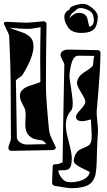

<svg xmlns="http://www.w3.org/2000/svg" viewBox="-25 -815 560 1003"><path d="M35 -27Q19 -27 19 -43Q19 -51 25.5 -67Q32 -83 32 -91Q31 -243 31 -325Q31 -407 30 -418Q30 -437 28.5 -489Q27 -541 23 -627Q23 -632 16 -646.5Q9 -661 2 -675.5Q-5 -690 -5 -693Q-5 -701 9 -701Q59 -699 87 -697.5Q115 -696 120 -697Q125 -697 146 -698.5Q167 -700 202 -704H203Q209 -704 213.5 -699.5Q218 -695 218 -689Q216 -589 215.5 -506Q215 -423 215 -358Q215 -339 217.5 -297.5Q220 -256 226 -191Q228 -166 230.5 -141.5Q233 -117 244 -93L266 -47Q266 -46 266.5 -45.5Q267 -45 267 -44Q267 -40 262 -35.5Q257 -31 251 -31ZM118 -60 217 -62Q201 -83 188 -83Q107 -88 107 -164Q107 -173 108 -190.5Q109 -208 109 -216Q109 -241 101 -255Q91 -273 85 -287Q79 -301 79 -314Q79 -341 107 -357Q115 -362 128 -366.5Q141 -371 158 -376Q186 -385 186 -388Q186 -414 185.5 -442Q185 -470 185 -499Q185 -540 185.5 -583.5Q186 -627 187 -673L151 -667Q136 -664 118 -664Q91 -664 25 -670Q31 -667 46 -661.5Q61 -656 85 -648Q114 -639 132 -622Q150 -605 150 -572Q150 -546 136 -508.5Q122 -471 92 -423Q88 -417 75.5 -409.5Q63 -402 58 -394L63 -99Q63 -82 80.5 -70.5Q98 -59 118 -60ZM353 168Q346 168 338.5 167.5Q331 167 323 166L262 156Q247 153 247 139L250 58Q250 41 265 43Q278 44 302 33Q304 -135 311 -477Q311 -483 301 -502Q291 -521 291 -527Q293 -557 338 -556L485 -553Q500 -553 500 -537Q499 -485 496 -435Q493 -385 489 -338Q481 -243 480 -234Q480 -208 483 -184Q485 -170 485.5 -157.5Q486 -145 487 -133Q487 -133 484.5 -91Q482 -49 480 35Q479 64 475 90Q471 116 456 135Q441 154 407 162Q379 168 353 168ZM347 137Q365 137 385.5 132Q406 127 423 115.5Q440 104 444 84Q444 83 401 62Q357 41 360 21Q367 -19 393 -34Q404 -39 414.5 -43.5Q425 -48 435 -53Q456 -66 454 -108L450 -191Q419 -182 405 -182Q372 -182 372 -206Q372 -211 378 -220.5Q384 -230 397 -244Q421 -270 421 -282Q421 -297 398 -333Q387 -351 382 -363Q377 -375 377 -380Q379 -411 405 -430Q418 -440 432 -448.5Q446 -457 458 -469Q462 -473 463 -496Q465 -520 468 -523L383 -524Q357 -524 345 -471Q342 -456 340 -443Q338 -430 338 -419Q338 -415 338 -411Q338 -407 339 -403L349 -335Q355 -296 355 -276Q355 -263 353 -252.5Q351 -242 346 -237Q319 -207 319 -161Q319 -129 335 -71Q351 -11 350 14L349 31Q347 64 328 71Q319 75 280 75Q280 86 285 96Q290 106 299 117Q310 130 320.5 133.5Q331 137 347 137ZM400 -643Q350 -643 330 -673Q311 -701 311 -727Q311 -752 338 -765Q338 -775 352 -781.5Q366 -788 382.5 -791.5Q399 -795 406 -795Q426 -795 442 -784Q488 -753 486 -724Q483 -677 463.5 -660Q444 -643 400 -643ZM444 -674Q463 -684 465 -702Q468 -747 438 -761Q414 -773 397 -773Q386 -773 378 -768Q373 -763 366 -757Q359 -751 350 -745Q347 -741 343.5 -734Q340 -727 336 -718Q346 -730 359.5 -739Q373 -748 389 -748Q411 -748 424 -733Q431 -725 434.5 -704Q438 -683 444 -674Z"/></svg>

Font: Moo Lah Lah
Style: Regular
Weight: 400
Designer: Robert E. Leuschke
Foundry: Robert E. Leuschke
Version: Version 1.010; ttfautohint (v1.8.3)